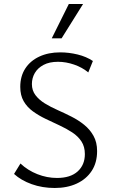

<svg xmlns="http://www.w3.org/2000/svg" viewBox="-20 -927 561 957"><path d="M403 -159Q403 -196 386 -222Q369 -248 340 -267Q311 -286 276.5 -302Q242 -318 207.5 -334.5Q173 -351 144 -372Q115 -393 98 -422.5Q81 -452 81 -494Q81 -547 106 -585.5Q131 -624 176 -645Q221 -666 280 -666Q323 -666 366.5 -655.5Q410 -645 443 -623L420 -566Q390 -591 349.5 -605Q309 -619 269 -619Q226 -619 197 -603.5Q168 -588 153.5 -563Q139 -538 139 -508Q139 -476 157 -452.5Q175 -429 203.5 -411.5Q232 -394 267 -378.5Q302 -363 336.5 -345.5Q371 -328 399.5 -305Q428 -282 446 -250Q464 -218 464 -174Q464 -116 437 -75Q410 -34 362.5 -12Q315 10 253 10Q191 10 138 -9Q85 -28 50 -60L82 -112Q118 -78 166 -59Q214 -40 264 -40Q331 -40 367 -72.5Q403 -105 403 -159ZM238 -736 323 -907H394L287 -736Z"/></svg>

Font: Ysabeau Office Light
Style: Regular
Weight: 300
Designer: Christian Thalmann (Catharsis Fonts)
Version: Version 2.001;gftools[0.9.30]; featfreeze: tnum,lnum,ss02